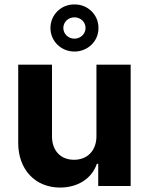

<svg xmlns="http://www.w3.org/2000/svg" viewBox="-20 -837 669 864"><path d="M414 -224C414 -160 374 -118 313 -118C252 -118 214 -160 214 -223V-546H62V-193C62 -76 137 7 250 7C330 7 393 -33 416 -100H422V0H568V-546H414ZM207 -711C207 -652 255 -605 315 -605C375 -605 424 -652 423 -711C424 -770 375 -818 315 -817C255 -818 207 -770 207 -711ZM265 -711C265 -738 287 -759 315 -759C343 -759 365 -738 365 -711C365 -685 343 -663 315 -663C287 -663 265 -685 265 -711Z"/></svg>

Font: Wafeq
Style: Bold
Weight: 700
Designer: Rasmus Andersson & Azza Alameddine
Foundry: Google & TypeTogether
Version: Version 3.000;FEAKit 1.0